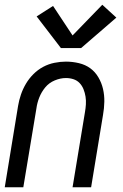

<svg xmlns="http://www.w3.org/2000/svg" viewBox="-20 -787 515 807"><path d="M0 0 56 -342Q60 -366 68 -389.5Q76 -413 89 -435Q102 -457 120.5 -475.5Q139 -494 161.5 -506Q184 -518 209 -523Q234 -528 257 -528Q285 -528 312 -521.5Q339 -515 359.5 -500Q380 -485 393.5 -462Q407 -439 413 -413Q419 -387 418.5 -359.5Q418 -332 413 -304L363 0H285L337 -315Q340 -332 341 -348.5Q342 -365 339.5 -381Q337 -397 331 -412Q325 -427 314.5 -438Q304 -449 289 -454Q274 -459 257 -459Q234 -459 210 -449Q186 -439 170 -419.5Q154 -400 145 -377Q136 -354 133 -331L78 0ZM236 -585 134 -718 203 -762 285 -638 410 -767 469 -713 321 -585Z"/></svg>

Font: Iosevka QP
Style: Italic
Weight: 400
Italic angle: -9°
Designer: Belleve Invis
Foundry: Belleve Invis
Version: Version 20.0.0; ttfautohint (v1.8.4)